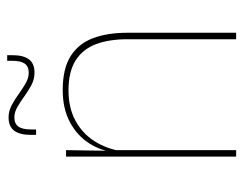

<svg xmlns="http://www.w3.org/2000/svg" viewBox="-93 -601 694 548"><g transform="rotate(-90 254.0 -327.0)"><path d="M416 0V-310Q416 -363 401.8 -400.5Q387.5 -438 355.5 -458.2Q323.5 -478.5 270 -478.5Q220.5 -478.5 183.8 -458.8Q147 -439 125 -404.2Q103 -369.5 96 -325L87 -344H92.5Q97 -385 118.8 -419.2Q140.5 -453.5 179 -474.2Q217.5 -495 271 -495Q331.5 -495 367.2 -472.8Q403 -450.5 418.8 -409.2Q434.5 -368 434.5 -311V0ZM81 0V-485.5H99.5L97.5 -358.5H99.5V0ZM320.5 -575.5Q302 -575.5 285.5 -584.2Q269 -593 253.5 -604.2Q238 -615.5 223 -624.2Q208 -633 193 -633Q175 -633 166.8 -621.5Q158.5 -610 158.5 -585V-571H143V-585.5Q143 -617.5 155 -633.5Q167 -649.5 193 -649.5Q211 -649.5 227.5 -640.8Q244 -632 259.5 -620.8Q275 -609.5 290.2 -600.8Q305.5 -592 320.5 -592Q338.5 -592 346.5 -603.5Q354.5 -615 354.5 -640V-653.5H370.5V-639Q370.5 -607 358.5 -591.2Q346.5 -575.5 320.5 -575.5Z"/></g></svg>

Font: Anek Latin Thin
Style: Regular
Weight: 250
Designer: Yesha Goshar
Foundry: Ek Type
Version: Version 1.003